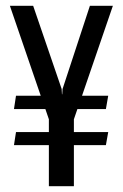

<svg xmlns="http://www.w3.org/2000/svg" viewBox="-20 -640 423 660"><path d="M28 -141 35 -186H148V-230L136 -265H28L35 -311H120L14 -620H94L192 -334L193 -316H194L195 -334L289 -620H368L262 -311H352L344 -265H246L234 -230V-186H352L344 -141H234V0H148V-141Z"/></svg>

Font: Smooch Sans SemiBold
Style: Bold
Weight: 600
Designer: Robert E. Leuschke
Foundry: Robert E. Leuschke
Version: Version 1.010; ttfautohint (v1.8.3)